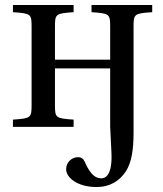

<svg xmlns="http://www.w3.org/2000/svg" viewBox="-20 -510 654 772"><path d="M32 0H276V-29C204 -34 201 -36 201 -87V-235H423V0L428 102C433 197 402 207 388 207C367 207 345 197 320 139C315 129 308 122 293 122C273 122 246 138 246 171C246 203 290 242 368 242C423 242 461 217 486 179C509 144 517 91 517 25V-403C517 -454 520 -456 592 -461V-490H348V-461C420 -456 423 -454 423 -403V-270H201V-403C201 -454 204 -456 276 -461V-490H32V-461C104 -456 107 -454 107 -403V-87C107 -36 104 -34 32 -29Z"/></svg>

Font: Lingua Franca
Style: Regular
Weight: 400
Version: Version 1.19